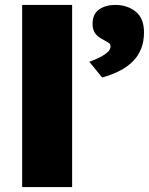

<svg xmlns="http://www.w3.org/2000/svg" viewBox="-20 -760 605 780"><path d="M70 0V-740H273V0ZM395 -445 343 -509Q357 -514 377 -523Q397 -532 413 -544.5Q429 -557 429 -571Q429 -581 421.5 -586Q414 -591 401 -598Q378 -609 367 -624Q356 -639 356 -663Q356 -703 382.5 -721.5Q409 -740 448 -740Q497 -740 531 -713Q565 -686 565 -628Q565 -592 553.5 -562.5Q542 -533 519.5 -510.5Q497 -488 465.5 -472Q434 -456 395 -445Z"/></svg>

Font: Lexend Deca Black
Style: Regular
Weight: 900
Designer: Bonnie Shaver-Troup, Thomas Jockin
Foundry: Lexend
Version: Version 1.007